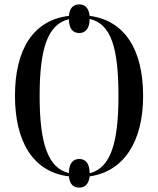

<svg xmlns="http://www.w3.org/2000/svg" viewBox="-20 -794 718 872"><path d="M340 58C365 58 383 43 387 7C543 -15 630 -152 630 -358C630 -571 545 -701 387 -722C383 -759 365 -774 340 -774C314 -774 296 -759 293 -722C129 -702 48 -567 48 -359C48 -154 128 -13 293 7C296 43 314 58 340 58ZM293 -8C199 -30 160 -140 160 -358C160 -578 198 -684 293 -707C293 -662 312 -644 340 -644C367 -644 387 -663 387 -708C484 -686 518 -579 518 -358C518 -138 480 -31 387 -7C387 -53 368 -72 340 -72C312 -72 293 -53 293 -8Z"/></svg>

Font: Noto Serif Display Condensed Medium
Style: Regular
Weight: 500
Width: 3
Designer: Monotype Design Team
Foundry: Monotype Imaging Inc.
Version: Version 2.009